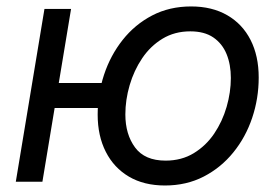

<svg xmlns="http://www.w3.org/2000/svg" viewBox="-20 -567 871 599"><path d="M29.3 0 118.7 -539.1H201.7L112.3 0ZM130.9 -230 144 -308.1H339.8L326.7 -230ZM494.6 11.7Q429.2 11.7 382.3 -15.9Q335.4 -43.5 310.1 -93.3Q284.7 -143.1 284.7 -209.5Q284.7 -273.9 304.7 -334.2Q324.7 -394.5 362.8 -442.6Q400.9 -490.7 454.8 -518.8Q508.8 -546.9 576.2 -546.9Q641.6 -546.9 689 -519.5Q736.3 -492.2 761.7 -442.4Q787.1 -392.6 787.1 -325.2Q787.1 -259.8 766.8 -199.5Q746.6 -139.2 708 -91.6Q669.4 -43.9 615.5 -16.1Q561.5 11.7 494.6 11.7ZM496.6 -65.9Q546.4 -65.9 584.5 -89.1Q622.6 -112.3 648.2 -150.1Q673.8 -188 687 -233.6Q700.2 -279.3 700.2 -323.7Q700.2 -365.7 686.8 -398.4Q673.3 -431.2 645.5 -450.2Q617.7 -469.2 573.7 -469.2Q524.9 -469.2 487.1 -446.3Q449.2 -423.3 423.6 -385.3Q397.9 -347.2 384.5 -301.3Q371.1 -255.4 371.1 -210Q371.1 -147.9 401.4 -106.9Q431.6 -65.9 496.6 -65.9Z"/></svg>

Font: Inter 18pt
Style: Italic
Weight: 400
Italic angle: -9.3988°
Designer: Rasmus Andersson
Foundry: rsms
Version: Version 4.001;git-66647c0bb